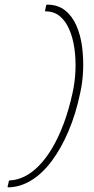

<svg xmlns="http://www.w3.org/2000/svg" viewBox="-20 -722 407 827"><path d="M13 81 18 59Q18 57 19.5 56Q21 55 22 55Q53 54 85 38.5Q117 23 147.5 -8Q178 -39 205 -84.5Q232 -130 254.5 -190Q277 -250 293 -324Q303 -370 305 -419Q307 -468 300.5 -513.5Q294 -559 278.5 -595Q263 -631 238 -652Q213 -673 177 -673Q176 -673 174.5 -674Q173 -675 174 -676L179 -699Q179 -701 180.5 -701.5Q182 -702 183 -702Q229 -702 260 -677.5Q291 -653 309 -612Q327 -571 333.5 -521Q340 -471 338 -420Q336 -369 326 -324Q307 -232 275 -157Q243 -82 202.5 -28Q162 26 114.5 55Q67 84 16 85Q15 85 13.5 84.5Q12 84 13 81Z"/></svg>

Font: Glory Thin Thin
Style: Italic
Weight: 250
Italic angle: -12°
Version: Version 1.011